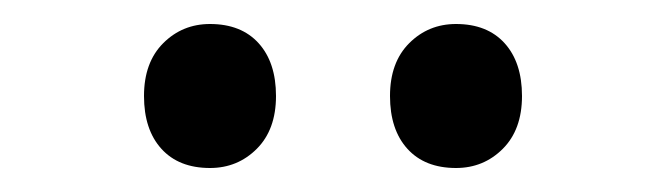

<svg xmlns="http://www.w3.org/2000/svg" viewBox="-20 -780 555 160"><path d="M155 -760Q181 -760 195.5 -744Q210 -728 210 -700Q210 -672 194 -656Q178 -640 155 -640Q129 -640 114.5 -656Q100 -672 100 -700Q100 -728 116 -744Q132 -760 155 -760ZM360 -760Q386 -760 400.5 -744Q415 -728 415 -700Q415 -672 399 -656Q383 -640 360 -640Q334 -640 319.5 -656Q305 -672 305 -700Q305 -728 321 -744Q337 -760 360 -760Z"/></svg>

Font: Bitter
Style: Regular
Weight: 400
Designer: Sol Matas
Foundry: Sol Matas
Version: Version 1.300;PS 001.300;hotconv 1.0.70;makeotf.lib2.5.58329